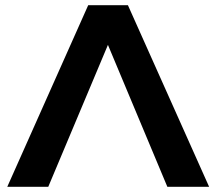

<svg xmlns="http://www.w3.org/2000/svg" viewBox="-20 -720 834 740"><path d="M396 -547 625 0H786L473 -700H320L8 0H166Z"/></svg>

Font: Montserrat-Alt1
Style: Bold
Weight: 700
Designer: Differentunic
Foundry: Differentunic
Version: Version 7.222